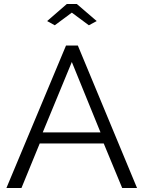

<svg xmlns="http://www.w3.org/2000/svg" viewBox="-20 -937 716 957"><path d="M215 -832 253 -811 338 -874 423 -811 462 -832 363 -917H313ZM309 -710 12 0H87L178 -222H497L589 0H663L368 -710ZM481 -277H193L338 -628Z"/></svg>

Font: FIGSv2-sans-serif
Style: Regular
Weight: 400
Designer: Matt McInerney, Pablo Impallari, Rodrigo Fuenzalida,Mirko Velimirovic
Foundry: Matt McInerney, Pablo Impallari, Rodrigo Fuenzalida
Version: Version 4.021;hotconv 1.0.109;makeotfexe 2.5.65596